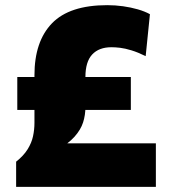

<svg xmlns="http://www.w3.org/2000/svg" viewBox="-20 -724 655 744"><path d="M42.5 0V-97.5Q71.5 -120.5 87 -145.5Q102.5 -170.5 108 -196.2Q113.5 -222 113.5 -247.5Q113.5 -294 113.5 -340Q113.5 -386 113.5 -432.5Q113.5 -563.5 181.5 -633.8Q249.5 -704 395.5 -704Q426.5 -704 456.8 -699.8Q487 -695.5 514 -687.8Q541 -680 561 -669L544.5 -506.5Q514 -521.5 489.2 -529Q464.5 -536.5 445.5 -538.8Q426.5 -541 412 -541Q363.5 -541 337.2 -512.8Q311 -484.5 311 -426V-309.5Q311 -278 302 -249.8Q293 -221.5 269 -194.5Q245 -167.5 199 -140.5L185.5 -168.5H316.5Q376 -168.5 421.5 -168.5Q467 -168.5 505.8 -168.5Q544.5 -168.5 584 -168.5V0ZM47 -298V-425.5Q101.5 -425.5 151.8 -425.5Q202 -425.5 246.5 -425.5H288Q332.5 -425.5 383 -425.5Q433.5 -425.5 487 -425.5V-298Q433.5 -298 383 -298Q332.5 -298 288 -298H246.5Q202 -298 151.8 -298Q101.5 -298 47 -298Z"/></svg>

Font: Commissioner Thin ExtraBold
Style: Regular
Weight: 800
Version: Version 1.000